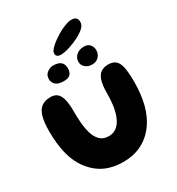

<svg xmlns="http://www.w3.org/2000/svg" viewBox="-224 -1098 1161 1258"><g transform="rotate(-30 356.5 -469.0)"><path d="M340.5 19.5Q226 19.5 151.8 -39.2Q77.5 -98 44.5 -196Q38.5 -213.5 34 -232.5Q29.5 -251.5 26.5 -271.2Q23.5 -291 21.2 -311.8Q19 -332.5 18 -354Q17 -375.5 17 -398Q17 -463.5 28.5 -505.5Q40 -547.5 66.2 -567.8Q92.5 -588 136 -588Q165.5 -588 184.5 -573Q203.5 -558 212.8 -523Q222 -488 222 -427.5Q222 -409.5 222.5 -391.5Q223 -373.5 224.2 -356.5Q225.5 -339.5 227.2 -323.5Q229 -307.5 232 -292.8Q235 -278 239 -264.5Q250.5 -224 274.8 -199.2Q299 -174.5 340.5 -174.5Q367.5 -174.5 388 -185.8Q408.5 -197 423.2 -217.2Q438 -237.5 447.5 -264Q453.5 -281 458 -300.2Q462.5 -319.5 465 -340.2Q467.5 -361 468.8 -382.5Q470 -404 470 -425.5Q470 -484 481 -518.8Q492 -553.5 514.5 -568.8Q537 -584 570 -584Q607.5 -584 627.5 -564.8Q647.5 -545.5 654.8 -504.8Q662 -464 662 -399.5Q662 -376.5 660.8 -354.8Q659.5 -333 657.2 -311.8Q655 -290.5 651.2 -270.2Q647.5 -250 642.5 -230.8Q637.5 -211.5 631 -193.5Q608 -128.5 567.5 -80.8Q527 -33 470.2 -6.8Q413.5 19.5 340.5 19.5ZM266.5 -634Q223.5 -634 204.8 -651.5Q186 -669 186 -693.5Q186 -726 208.8 -742.2Q231.5 -758.5 255 -758.5Q274.5 -758.5 291.8 -753Q309 -747.5 319.5 -733.2Q330 -719 330 -693Q330 -668 316.5 -651Q303 -634 266.5 -634ZM481.5 -635.5Q450.5 -635.5 430.5 -652.5Q410.5 -669.5 410.5 -695Q410.5 -726 433.5 -745.5Q456.5 -765 490 -765Q520.5 -765 535.5 -746.8Q550.5 -728.5 550.5 -705Q550.5 -676.5 531.8 -656Q513 -635.5 481.5 -635.5ZM335 -793.5Q320 -793.5 310 -800.2Q300 -807 300 -822.5Q300 -841.5 328.8 -867.5Q357.5 -893.5 398.5 -918.5Q427.5 -935.5 457.2 -947Q487 -958.5 507.5 -958.5Q529 -958.5 540.8 -948.5Q552.5 -938.5 552.5 -916.5Q552.5 -893 530.5 -872.8Q508.5 -852.5 472.5 -834.5Q437.5 -817 399.8 -805.2Q362 -793.5 335 -793.5Z"/></g></svg>

Font: Gluten SemiBold
Style: Regular
Weight: 600
Designer: Tyler Finck
Foundry: Etcetera Type Company
Version: Version 1.300